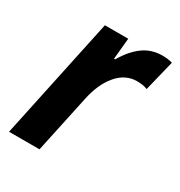

<svg xmlns="http://www.w3.org/2000/svg" viewBox="-138 -652 700 748"><g transform="rotate(30 212.0 -278.0)"><path d="M9 0 125 -546H230L221 -451H226Q256 -502 293 -529Q330 -556 379 -556Q404 -556 424 -550L390 -412Q381 -416 369 -418Q357 -420 343 -420Q291 -420 253.5 -375.5Q216 -331 201 -257L146 0Z"/></g></svg>

Font: Noto Sans SemiCondensed
Style: Bold Italic
Weight: 700
Width: 4
Italic angle: -12°
Designer: Monotype Design Team
Foundry: Monotype Imaging Inc.
Version: Version 2.013; ttfautohint (v1.8.4.7-5d5b)